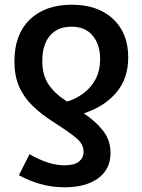

<svg xmlns="http://www.w3.org/2000/svg" viewBox="-20 -572 603 813"><path d="M284 -552Q394 -552 458.5 -492Q523 -432 523 -329Q523 -239 472 -179.5Q421 -120 335 -92Q387 -57 417.5 -17Q448 23 448 75Q448 145 395.5 183Q343 221 254 221Q197 221 148.5 206.5Q100 192 60 170L105 81Q141 102 179 115Q217 128 254 128Q295 128 314.5 112Q334 96 334 71Q334 38 303 12.5Q272 -13 213 -51Q157 -86 118.5 -123.5Q80 -161 60.5 -206.5Q41 -252 41 -312Q41 -426 106 -489Q171 -552 284 -552ZM283 -459Q223 -459 191 -420.5Q159 -382 159 -313Q159 -254 186 -214Q213 -174 264 -142Q299 -152 331.5 -175.5Q364 -199 384 -235.5Q404 -272 404 -323Q404 -383 372.5 -421Q341 -459 283 -459Z"/></svg>

Font: Noto Sans Mono SemiCondensed SemiBold
Style: Regular
Weight: 600
Width: 4
Designer: Monotype Design Team
Foundry: Monotype Imaging Inc.
Version: Version 2.014; ttfautohint (v1.8.4.7-5d5b)